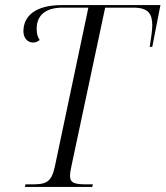

<svg xmlns="http://www.w3.org/2000/svg" viewBox="-20 -734 650 754"><path d="M78 0H342L345 -10H322C276 -10 255 -14 255 -43C255 -52 257 -67 261 -84L393 -704H504C563 -704 578 -679 578 -634C578 -617 573 -581 568 -550H578L610 -714H223C120 -714 72 -672 72 -611C72 -586 87 -567 110 -567C119 -567 128 -570 136 -577C128 -588 124 -601 124 -621C124 -678 164 -704 226 -704H327L195 -78C181 -15 158 -10 103 -10H80Z"/></svg>

Font: Noto Serif Display SemiCondensed Light
Style: Italic
Weight: 300
Width: 4
Italic angle: -12°
Designer: Monotype Design Team
Foundry: Monotype Imaging Inc.
Version: Version 2.009